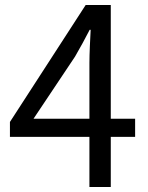

<svg xmlns="http://www.w3.org/2000/svg" viewBox="-20 -753 595 773"><path d="M340 0H426V-202H524V-275H426V-733H325L20 -262V-202H340ZM340 -275H115L282 -525C303 -561 323 -598 341 -633H345C343 -596 340 -536 340 -500Z"/></svg>

Font: ChiuKong Gothic CL
Style: Regular
Weight: 400
Designer: Ryoko NISHIZUKA 西塚涼子 (kana, bopomofo & ideographs); Paul D. Hunt (Latin, Greek & Cyrillic); Sandoll Communications 산돌커뮤니
Foundry: Adobe
Version: Version 1.300